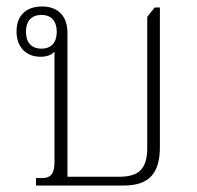

<svg xmlns="http://www.w3.org/2000/svg" viewBox="-20 -572 608 592"><path d="M91 0H362C438 0 473 -36 473 -118V-549H457L434 -520V-116C434 -50 407 -27 347 -27H188V-471C188 -520 161 -552 110 -552C60 -552 31 -524 31 -475C31 -426 61 -397 105 -397C123 -397 139 -402 148 -413V-73C148 -37 137 -23 110 -23H91ZM108 -422C77 -422 60 -441 60 -474C60 -508 78 -526 108 -526C138 -526 155 -507 155 -474C155 -441 138 -422 108 -422Z"/></svg>

Font: Noto Serif Thai SemiCondensed ExtraLight
Style: Regular
Weight: 200
Width: 4
Designer: Monotype Design Team
Foundry: Monotype Imaging Inc.
Version: Version 2.002